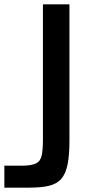

<svg xmlns="http://www.w3.org/2000/svg" viewBox="-21 -861 402 881"><path d="M-1 0V-100.7H78Q123.7 -100.7 144.3 -111.2Q165 -121.7 170.5 -148.3Q176 -175 176 -222V-841H297.7V-222Q298 -150.7 289.2 -106.8Q280.3 -63 259.7 -39.8Q239 -16.7 203.2 -8.3Q167.3 0 113.3 0Z"/></svg>

Font: Matangi Light
Style: Regular
Weight: 300
Designer: Prashant Pant
Foundry: The Graphic Ant
Version: Version 3.002